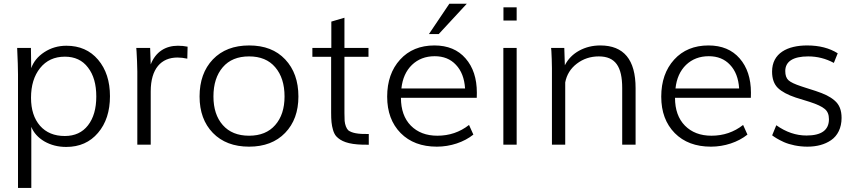

<svg xmlns="http://www.w3.org/2000/svg" viewBox="-20 -749 4444 994"><path d="M315.4 -44.9C261.2 -44.9 218.3 -62.5 187 -98.1C156.2 -133.8 140.6 -181.6 140.6 -242.7C140.6 -306.2 156.2 -357.4 187.5 -396.5C219.2 -436 261.7 -455.6 315.9 -455.6C367.2 -455.6 407.2 -437 435.5 -399.4C464.4 -362.3 478.5 -312.5 478.5 -249.5C478.5 -187 464.4 -137.2 435.5 -100.1C407.2 -63.5 367.2 -44.9 315.4 -44.9ZM142.1 224.1V-92.3C154.3 -61.5 176.8 -36.6 209.5 -17.1C242.7 2 280.3 11.7 322.8 11.7C391.6 11.7 446.3 -12.7 487.3 -61C528.8 -109.4 549.3 -172.9 549.3 -251C549.3 -328.6 528.8 -391.6 487.8 -439.9C446.8 -488.3 392.1 -512.2 323.7 -512.2C281.2 -512.2 243.2 -501 209.5 -479C175.8 -457 153.3 -429.2 141.6 -396L140.1 -501H68.8C71.8 -438 73.2 -391.6 73.2 -362.8V224.1Z M760.3 0V-275.9C760.3 -393.6 814.5 -451.2 898.9 -451.2C915 -451.2 931.6 -449.2 949.7 -445.3L951.2 -507.3C935.1 -510.7 918.5 -512.2 900.9 -512.2C836.9 -512.2 785.6 -480.5 760.3 -415.5L757.3 -501H685.5L687 -481.4L689.5 -431.2C690.4 -411.1 690.9 -393.6 690.9 -378.4V0Z M1269.5 10.3C1348.1 10.3 1410.6 -13.7 1456.1 -61C1502 -108.4 1524.9 -171.4 1524.9 -249.5C1524.9 -329.1 1502 -393.1 1456.5 -441.4C1411.1 -489.7 1349.1 -513.7 1270 -513.7C1190.9 -513.7 1128.4 -489.7 1082 -441.4C1036.1 -393.1 1013.2 -329.1 1013.2 -249.5C1013.2 -171.4 1036.1 -108.4 1082 -61C1127.9 -13.7 1190.4 10.3 1269.5 10.3ZM1269.5 -46.4C1210.9 -46.4 1165.5 -64.9 1133.3 -101.6C1101.1 -138.2 1085 -187.5 1085 -249.5C1085 -313 1101.1 -363.3 1133.3 -400.9C1165.5 -438.5 1210.9 -457 1269.5 -457C1327.6 -457 1373 -438.5 1404.8 -400.9C1437 -363.3 1453.1 -313 1453.1 -249.5C1453.1 -187.5 1437 -138.2 1404.8 -101.6C1373 -64.9 1327.6 -46.4 1269.5 -46.4Z M1889.2 -55.2C1832 -54.2 1801.8 -60.5 1783.2 -74.2C1773.4 -83.5 1766.1 -103 1764.2 -123C1763.7 -133.3 1763.2 -146.5 1763.2 -163.1V-455.1H1887.7V-501H1763.2V-657.2L1695.3 -637.2V-501H1597.2V-455.1H1694.3V-166C1694.3 -126.5 1696.3 -103 1704.1 -76.2C1708 -63 1713.4 -51.8 1720.7 -43.5C1744.6 -17.6 1782.7 -2 1856.9 0H1872.6C1881.8 0.5 1887.7 0.5 1889.2 0.5Z M2058.1 -291C2063.5 -342.3 2082 -383.3 2112.8 -413.1C2144 -442.9 2183.1 -458 2230.5 -458C2275.9 -458 2312.5 -443.4 2340.3 -413.6C2368.7 -383.8 2384.3 -343.3 2387.7 -291ZM2241.7 10.3C2312 10.3 2381.3 -12.7 2430.7 -52.2L2408.2 -102.1C2360.8 -64.9 2306.2 -46.4 2244.1 -46.4C2187 -46.4 2141.1 -64 2106.9 -98.6C2072.8 -133.3 2055.7 -181.6 2055.7 -242.7H2448.2C2448.7 -246.1 2448.7 -254.9 2448.7 -269C2448.7 -342.8 2429.2 -402.3 2390.1 -446.8C2351.6 -491.2 2297.9 -513.7 2229 -513.7C2155.3 -513.7 2095.7 -489.3 2051.3 -440.4C2006.8 -391.6 1984.4 -327.6 1984.4 -248.5C1984.4 -169.9 2007.8 -107.4 2054.2 -60.1C2100.6 -13.2 2163.1 10.3 2241.7 10.3ZM2251.5 -572.8 2396.5 -729.5H2306.2L2200.7 -572.8Z M2654.8 -642.6V-710.9H2586.4V-642.6ZM2654.8 0V-501H2585.9V0Z M2906.2 0V-322.3C2913.6 -361.8 2933.6 -394.5 2966.3 -419.4C2999 -444.3 3036.6 -457 3080.1 -457C3166 -457 3201.2 -403.8 3201.2 -293V0H3270.5V-293C3270.5 -439.9 3209.5 -513.7 3087.9 -513.7C3048.3 -513.7 3011.7 -504.9 2978.5 -486.8C2945.8 -468.8 2920.9 -443.8 2904.3 -411.1L2901.4 -501H2833L2834.5 -485.4C2835 -474.6 2835.9 -460.4 2836.4 -442.9C2836.9 -425.8 2837.4 -410.2 2837.4 -396V0Z M3477.1 -291C3482.4 -342.3 3501 -383.3 3531.7 -413.1C3563 -442.9 3602.1 -458 3649.4 -458C3694.8 -458 3731.4 -443.4 3759.3 -413.6C3787.6 -383.8 3803.2 -343.3 3806.6 -291ZM3660.6 10.3C3731 10.3 3800.3 -12.7 3849.6 -52.2L3827.1 -102.1C3779.8 -64.9 3725.1 -46.4 3663.1 -46.4C3606 -46.4 3560.1 -64 3525.9 -98.6C3491.7 -133.3 3474.6 -181.6 3474.6 -242.7H3867.2C3867.7 -246.1 3867.7 -254.9 3867.7 -269C3867.7 -342.8 3848.1 -402.3 3809.1 -446.8C3770.5 -491.2 3716.8 -513.7 3647.9 -513.7C3574.2 -513.7 3514.6 -489.3 3470.2 -440.4C3425.8 -391.6 3403.3 -327.6 3403.3 -248.5C3403.3 -169.9 3426.8 -107.4 3473.1 -60.1C3519.5 -13.2 3582 10.3 3660.6 10.3Z M4159.7 10.3C4208 10.3 4249.5 -0.5 4282.7 -23.4C4316.4 -46.4 4336.9 -86.9 4336.9 -138.2C4336.9 -178.7 4325.7 -207.5 4300.3 -229C4274.9 -250.5 4248.5 -262.7 4202.1 -278.3L4182.1 -284.7L4147 -295.9C4135.7 -299.3 4129.4 -301.8 4127.9 -302.2C4095.2 -313 4073.2 -323.2 4062 -333.5C4050.8 -343.8 4045.4 -359.4 4045.4 -381.3C4045.4 -430.2 4085.4 -457 4164.1 -457C4210.9 -457 4255.4 -445.8 4296.9 -423.3L4316.9 -473.1C4274.4 -500 4221.7 -513.7 4158.7 -513.7C4057.1 -513.7 3977.1 -474.1 3977.1 -378.4C3977.1 -341.3 3987.3 -313 4007.3 -293.5C4027.3 -274.4 4058.1 -257.8 4099.1 -244.1L4171.4 -221.7C4209 -209.5 4235.4 -197.3 4249.5 -185.1C4264.2 -173.3 4271.5 -155.8 4271.5 -131.8C4271.5 -75.7 4232.9 -47.4 4155.3 -47.4C4101.1 -47.4 4049.3 -64.9 3999 -100.6L3977.5 -48.3C3991.2 -38.1 4007.8 -27.3 4038.6 -13.2C4069.8 0.5 4114.3 10.3 4159.7 10.3Z"/></svg>

Font: Ride Light
Style: Regular
Weight: 300
Version: Version 3.000